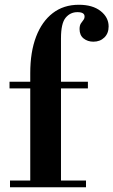

<svg xmlns="http://www.w3.org/2000/svg" viewBox="-20 -786 476 806"><path d="M107 0V-479Q107 -568 131.5 -632Q156 -696 201.5 -731Q247 -766 311 -766Q369 -766 402.5 -739.5Q436 -713 436 -675Q436 -646 418 -628.5Q400 -611 372 -611Q348 -611 331 -624.5Q314 -638 314 -664Q314 -679 319.5 -687.5Q325 -696 330 -702Q335 -708 335 -717Q335 -735 305 -735Q275 -735 255.5 -711.5Q236 -688 236 -625V0ZM22 0V-28H341V0ZM20 -415V-443H349V-415Z"/></svg>

Font: Libre Bodoni SemiBold
Style: Regular
Weight: 600
Designer: Pablo Impallari, Rodrigo Fuenzalida
Foundry: Impallari Type
Version: Version 2.005;gftools[0.9.23]